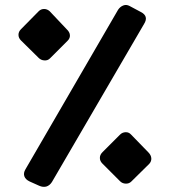

<svg xmlns="http://www.w3.org/2000/svg" viewBox="-20 -744 680 769"><path d="M137 0 99 -17Q82 -25 77.5 -38Q73 -51 82 -66L453 -705Q461 -717 473.5 -722Q486 -727 499 -720L544 -696Q560 -688 563.5 -676Q567 -664 557 -648L188 -15Q179 -1 166 3Q153 7 137 0ZM506 -17Q497 -8 483.5 -8.5Q470 -9 461 -18L390 -89Q380 -99 380 -111.5Q380 -124 390 -134L461 -205Q470 -214 483 -214.5Q496 -215 505 -205L574 -134Q585 -123 586 -110.5Q587 -98 578 -88ZM180 -510Q171 -501 157.5 -502Q144 -503 135 -512L64 -582Q54 -592 54 -604.5Q54 -617 64 -627L135 -699Q144 -708 156.5 -708Q169 -708 179 -699L247 -627Q259 -616 260 -603.5Q261 -591 251 -581Z"/></svg>

Font: Rubik
Style: Bold Italic
Weight: 700
Italic angle: -12°
Designer: Hubert and Fischer
Foundry: Hubert and Fischer
Version: Version 2.300;gftools[0.9.30]